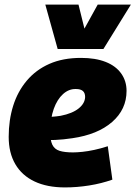

<svg xmlns="http://www.w3.org/2000/svg" viewBox="-20 -809 592 839"><path d="M167 -299Q183 -297 204.5 -298.5Q226 -300 245 -303Q296 -313 323.5 -335Q351 -357 352 -385Q352 -403 342 -411.5Q332 -420 312 -420Q281 -421 255.5 -398Q230 -375 215 -333.5Q200 -292 200 -234Q199 -197 208.5 -177Q218 -157 240 -150Q262 -143 299 -143Q316 -143 340 -145.5Q364 -148 392 -154Q420 -160 451 -170L471 -24Q423 -7 369.5 1.5Q316 10 264 10Q186 10 131 -16Q76 -42 47 -91.5Q18 -141 18 -211Q18 -284 37.5 -346.5Q57 -409 97 -456.5Q137 -504 196 -530Q255 -556 334 -556Q397 -556 441.5 -538.5Q486 -521 509.5 -488Q533 -455 533 -412Q533 -331 470 -276Q407 -221 296 -205Q256 -199 222 -197.5Q188 -196 156 -200ZM552 -789 432 -595H232L178 -789H323L349 -684L407 -789Z"/></svg>

Font: Georama ExtraBold
Style: Italic
Weight: 800
Italic angle: -9°
Version: Version 1.001